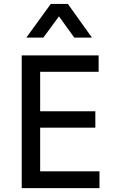

<svg xmlns="http://www.w3.org/2000/svg" viewBox="-20 -977 596 997"><path d="M496.6 0H92.8V-689.5H492.2V-604H188.5V-399.4H475.1V-314H188.5V-87.4H496.6ZM365.7 -781.7 286.1 -892.1 205.1 -781.7H116.7L243.7 -956.5H332.5L457.5 -781.7Z"/></svg>

Font: Shanti
Style: Regular
Weight: 400
Designer: vernon adams
Foundry: vernon adams
Version: Version 1.000